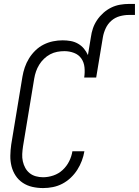

<svg xmlns="http://www.w3.org/2000/svg" viewBox="-20 -948 706 976"><path d="M199 8Q171 8 144.5 2Q118 -4 96 -18.5Q74 -33 59.5 -55Q45 -77 38.5 -103Q32 -129 32.5 -156.5Q33 -184 37 -213L94 -558Q98 -582 106 -605.5Q114 -629 127.5 -651Q141 -673 160 -691.5Q179 -710 202 -721.5Q225 -733 249.5 -738Q274 -743 298 -743Q319 -743 339 -739.5Q359 -736 376.5 -726Q394 -716 406.5 -701Q419 -686 427 -668L442 -759Q445 -782 452.5 -804Q460 -826 473.5 -846Q487 -866 505.5 -882.5Q524 -899 545.5 -909.5Q567 -920 590 -924Q613 -928 635 -928H666V-872H635Q612 -872 588.5 -865.5Q565 -859 546.5 -843Q528 -827 517.5 -804.5Q507 -782 503 -759L469 -554H408Q412 -580 409.5 -605.5Q407 -631 393.5 -650.5Q380 -670 356.5 -679Q333 -688 307 -688Q307 -688 307 -688Q307 -688 307 -688Q289 -688 270.5 -684.5Q252 -681 235 -672Q218 -663 203.5 -649Q189 -635 179 -618.5Q169 -602 163 -584.5Q157 -567 154 -549L97 -204Q94 -184 93 -165Q92 -146 96 -128Q100 -110 108.5 -94.5Q117 -79 130.5 -68Q144 -57 162 -52Q180 -47 199 -47Q225 -47 251.5 -56Q278 -65 298.5 -84Q319 -103 331.5 -128Q344 -153 348 -179H409Q405 -155 396 -131Q387 -107 373 -85Q359 -63 339.5 -44.5Q320 -26 297 -14Q274 -2 249 3Q224 8 199 8Z"/></svg>

Font: Iosevka SS04 Light Oblique
Style: Regular
Weight: 300
Italic angle: -9°
Monospace: yes
Designer: Belleve Invis
Foundry: Belleve Invis
Version: Version 19.0.0; ttfautohint (v1.8.4)